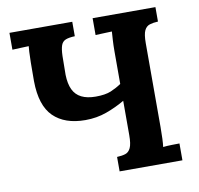

<svg xmlns="http://www.w3.org/2000/svg" viewBox="-78 -782 894 864"><g transform="rotate(-10 368.5 -350.0)"><path d="M400 0V-66Q423 -67 438.5 -72Q454 -77 462.5 -95Q471 -113 471 -153V-310Q432 -287 386.5 -270.5Q341 -254 289 -254Q195 -254 143.5 -304.5Q92 -355 91 -467Q91 -519 91.5 -551Q92 -583 93 -600.5Q94 -618 95 -626Q79 -625 55 -624.5Q31 -624 20 -623V-700H307V-634Q280 -633 265 -627Q250 -621 244 -604.5Q238 -588 237 -556Q236 -524 236 -470Q237 -429 249.5 -402.5Q262 -376 288 -363Q314 -350 353 -350Q397 -350 423 -361Q449 -372 471 -387V-536Q471 -563 472.5 -588Q474 -613 475 -626Q459 -625 435 -624.5Q411 -624 400 -623V-700H687V-634Q665 -633 649 -628Q633 -623 624.5 -605.5Q616 -588 616 -547V-164Q616 -137 615 -112Q614 -87 612 -74Q628 -76 652.5 -76.5Q677 -77 687 -77V0Z"/></g></svg>

Font: Lora
Style: Weight 700
Weight: 700
Designer: Olga Karpushina, Alexei Vanyashin (Cyrillic)
Foundry: Cyreal
Version: Version 3.001